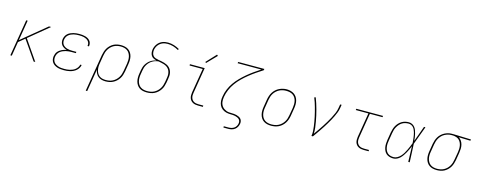

<svg xmlns="http://www.w3.org/2000/svg" viewBox="-37 -1619 6673 2686"><g transform="rotate(15 3300.0 -276.0)"><path d="M69 0 157 -530H178L129 -235L487 -530H518L229 -292L430 0H406L298 -157L213 -279L124 -206L90 0Z M843 8Q819 8 795 5.5Q771 3 748.5 -4.5Q726 -12 707 -24.5Q688 -37 675 -56Q662 -75 658 -98.5Q654 -122 658 -146Q661 -163 667.5 -180Q674 -197 685.5 -211Q697 -225 712 -236Q727 -247 743 -255Q759 -263 776 -268Q793 -273 810 -277Q788 -283 768.5 -294.5Q749 -306 735.5 -323.5Q722 -341 718 -364.5Q714 -388 718 -411Q722 -433 732.5 -453.5Q743 -474 760 -489Q777 -504 798 -513.5Q819 -523 840.5 -528.5Q862 -534 883.5 -536Q905 -538 926 -538Q948 -538 969 -536Q990 -534 1010 -528.5Q1030 -523 1047.5 -513.5Q1065 -504 1078.5 -489Q1092 -474 1097.5 -454Q1103 -434 1100 -413Q1100 -411 1099.5 -409Q1099 -407 1098 -405H1078Q1078 -407 1078.5 -408.5Q1079 -410 1079 -412Q1082 -430 1076.5 -447.5Q1071 -465 1059.5 -477.5Q1048 -490 1032 -498.5Q1016 -507 999 -511.5Q982 -516 963.5 -517.5Q945 -519 926 -519Q907 -519 888 -517.5Q869 -516 849.5 -511.5Q830 -507 811.5 -498.5Q793 -490 777 -477Q761 -464 751.5 -446Q742 -428 739 -409Q735 -389 738.5 -369.5Q742 -350 753 -335Q764 -320 780 -310Q796 -300 814 -294.5Q832 -289 851.5 -287Q871 -285 891 -285H949L946 -266H888Q867 -266 845.5 -264.5Q824 -263 802.5 -257.5Q781 -252 760 -243Q739 -234 721.5 -220Q704 -206 693 -185.5Q682 -165 679 -144Q675 -123 679 -102Q683 -81 694.5 -65Q706 -49 723.5 -38.5Q741 -28 760.5 -21.5Q780 -15 801 -13Q822 -11 843 -11Q864 -11 884.5 -12.5Q905 -14 925.5 -19Q946 -24 966 -32.5Q986 -41 1003 -55Q1020 -69 1032 -87.5Q1044 -106 1048 -127H1068Q1064 -103 1051.5 -82Q1039 -61 1020.5 -45Q1002 -29 980 -18.5Q958 -8 935 -2Q912 4 889 6Q866 8 843 8Z M1216 205 1305 -333Q1310 -360 1318.5 -386.5Q1327 -413 1341.5 -437Q1356 -461 1377.5 -481.5Q1399 -502 1424 -515Q1449 -528 1476.5 -533Q1504 -538 1530 -538Q1559 -538 1587 -531.5Q1615 -525 1637.5 -509.5Q1660 -494 1674.5 -471Q1689 -448 1695.5 -421Q1702 -394 1701.5 -365Q1701 -336 1696 -307L1678 -197Q1673 -170 1664.5 -143Q1656 -116 1640.5 -92Q1625 -68 1603 -48Q1581 -28 1555 -15Q1529 -2 1502 3Q1475 8 1447 8Q1418 8 1390 0.5Q1362 -7 1341 -24.5Q1320 -42 1307.5 -67Q1295 -92 1291 -120L1237 205ZM1447 -11Q1472 -11 1497 -15.5Q1522 -20 1545.5 -32Q1569 -44 1589 -62.5Q1609 -81 1623 -103.5Q1637 -126 1645 -150.5Q1653 -175 1657 -200L1676 -310Q1680 -336 1680.5 -362Q1681 -388 1675.5 -412Q1670 -436 1657.5 -457.5Q1645 -479 1625.5 -493Q1606 -507 1581 -513Q1556 -519 1530 -519Q1506 -519 1481 -514Q1456 -509 1433 -497Q1410 -485 1391 -466.5Q1372 -448 1358.5 -425.5Q1345 -403 1337.5 -379Q1330 -355 1326 -330L1308 -221Q1303 -196 1302 -170Q1301 -144 1306 -120Q1311 -96 1322.5 -74.5Q1334 -53 1353 -38Q1372 -23 1396.5 -17Q1421 -11 1447 -11Z M2046 8Q2017 8 1989 2Q1961 -4 1938.5 -19.5Q1916 -35 1901 -58.5Q1886 -82 1879.5 -109Q1873 -136 1873.5 -165Q1874 -194 1879 -223L1887 -272Q1891 -294 1897.5 -315.5Q1904 -337 1916 -357Q1928 -377 1944 -394.5Q1960 -412 1979.5 -425Q1999 -438 2020.5 -446.5Q2042 -455 2064 -459Q2041 -464 2019.5 -474Q1998 -484 1985.5 -503Q1973 -522 1969.5 -546Q1966 -570 1970 -594Q1973 -614 1981.5 -634.5Q1990 -655 2003 -673Q2016 -691 2033.5 -705Q2051 -719 2071 -727.5Q2091 -736 2112 -739.5Q2133 -743 2154 -743Q2200 -743 2243 -729.5Q2286 -716 2323 -694L2313 -678Q2277 -699 2237.5 -711.5Q2198 -724 2155 -724Q2136 -724 2117.5 -721Q2099 -718 2081 -710.5Q2063 -703 2047.5 -691Q2032 -679 2020 -663Q2008 -647 2000.5 -629Q1993 -611 1990 -593Q1987 -570 1991 -547.5Q1995 -525 2009 -508.5Q2023 -492 2044.5 -485Q2066 -478 2088.5 -474Q2111 -470 2133 -466Q2155 -462 2176 -455.5Q2197 -449 2216.5 -439Q2236 -429 2251.5 -413.5Q2267 -398 2276.5 -378.5Q2286 -359 2290 -337Q2294 -315 2292 -291.5Q2290 -268 2286 -245L2278 -197Q2273 -169 2264.5 -142.5Q2256 -116 2240 -91.5Q2224 -67 2202 -47Q2180 -27 2154.5 -14.5Q2129 -2 2101 3Q2073 8 2046 8ZM2046 -11Q2071 -11 2096.5 -15.5Q2122 -20 2145.5 -32Q2169 -44 2189 -62.5Q2209 -81 2223 -103.5Q2237 -126 2245 -150.5Q2253 -175 2257 -200L2265 -248Q2269 -269 2270.5 -289Q2272 -309 2269 -329Q2266 -349 2258 -366.5Q2250 -384 2237 -398Q2224 -412 2207 -421.5Q2190 -431 2171.5 -436.5Q2153 -442 2133.5 -446Q2114 -450 2095 -454Q2071 -452 2048.5 -445Q2026 -438 2005 -425.5Q1984 -413 1967 -395.5Q1950 -378 1937.5 -357Q1925 -336 1918 -313.5Q1911 -291 1908 -269L1900 -220Q1895 -194 1894.5 -168Q1894 -142 1899.5 -117.5Q1905 -93 1917.5 -72Q1930 -51 1950 -37Q1970 -23 1995 -17Q2020 -11 2046 -11Z M2789 0Q2769 0 2748.5 -3.5Q2728 -7 2710.5 -16.5Q2693 -26 2680.5 -41Q2668 -56 2662 -75Q2656 -94 2656 -114.5Q2656 -135 2659 -156L2718 -511H2528V-530H2742L2680 -153Q2677 -135 2677 -117.5Q2677 -100 2682 -83.5Q2687 -67 2697.5 -54Q2708 -41 2722.5 -33Q2737 -25 2754.5 -22Q2772 -19 2789 -19H2858V0ZM2741 -604 2728 -616 2860 -757 2876 -743Z M3210 205V186H3280Q3300 186 3320.5 181Q3341 176 3359 163.5Q3377 151 3387.5 132Q3398 113 3401 93Q3404 76 3399.5 60Q3395 44 3383.5 33.5Q3372 23 3357 16.5Q3342 10 3326 6Q3310 2 3293.5 1Q3277 0 3260 0Q3243 0 3226 -2Q3209 -4 3193.5 -8Q3178 -12 3163.5 -19Q3149 -26 3136.5 -35.5Q3124 -45 3114 -57.5Q3104 -70 3097 -84Q3090 -98 3086.5 -114Q3083 -130 3081.5 -146.5Q3080 -163 3081.5 -180Q3083 -197 3086 -214Q3086 -214 3086 -214Q3086 -214 3086 -214Q3094 -267 3115.5 -318.5Q3137 -370 3169.5 -416.5Q3202 -463 3242.5 -504Q3283 -545 3327 -582Q3371 -619 3417.5 -652Q3464 -685 3512 -716H3169L3172 -735H3551L3548 -716Q3499 -685 3451 -652Q3403 -619 3357.5 -582.5Q3312 -546 3270 -505Q3228 -464 3194 -417Q3160 -370 3137.5 -317.5Q3115 -265 3106 -211Q3103 -192 3102 -172.5Q3101 -153 3104 -135Q3107 -117 3114.5 -100Q3122 -83 3133.5 -69.5Q3145 -56 3160 -46Q3175 -36 3192 -29.5Q3209 -23 3228 -21Q3247 -19 3266.5 -19Q3286 -19 3305 -17.5Q3324 -16 3342 -11Q3360 -6 3376.5 2Q3393 10 3405 23.5Q3417 37 3421 55.5Q3425 74 3422 93Q3418 117 3406 139.5Q3394 162 3373.5 177.5Q3353 193 3328.5 199Q3304 205 3280 205Z M3846 8Q3817 8 3789 1.5Q3761 -5 3738.5 -20Q3716 -35 3701 -58.5Q3686 -82 3679.5 -109Q3673 -136 3673.5 -165Q3674 -194 3679 -223L3697 -333Q3702 -361 3711 -387.5Q3720 -414 3735.5 -438.5Q3751 -463 3773 -483Q3795 -503 3821 -515.5Q3847 -528 3874.5 -534.5Q3902 -541 3929 -541Q3958 -541 3986 -533.5Q4014 -526 4036.5 -510.5Q4059 -495 4074 -472Q4089 -449 4095.5 -421.5Q4102 -394 4101.5 -365Q4101 -336 4096 -307L4078 -197Q4073 -169 4064 -142.5Q4055 -116 4039.5 -91.5Q4024 -67 4002 -47Q3980 -27 3954 -14.5Q3928 -2 3900.5 3Q3873 8 3846 8ZM3846 -11Q3871 -11 3896.5 -15.5Q3922 -20 3945.5 -32Q3969 -44 3989 -62.5Q4009 -81 4023 -103.5Q4037 -126 4045 -150.5Q4053 -175 4057 -200L4076 -310Q4080 -336 4080.5 -362.5Q4081 -389 4075.5 -413.5Q4070 -438 4057 -459Q4044 -480 4023.5 -494Q4003 -508 3978 -513.5Q3953 -519 3926 -519Q3901 -519 3876.5 -514Q3852 -509 3828.5 -497Q3805 -485 3785 -466.5Q3765 -448 3751.5 -426Q3738 -404 3730 -379.5Q3722 -355 3718 -330L3700 -220Q3695 -194 3694.5 -168Q3694 -142 3699.5 -117.5Q3705 -93 3717.5 -72Q3730 -51 3750 -37Q3770 -23 3795 -17Q3820 -11 3846 -11Z M4430 0Q4436 -35 4434 -70Q4432 -105 4427.5 -139Q4423 -173 4417 -206.5Q4411 -240 4404 -273Q4397 -306 4388.5 -339Q4380 -372 4371 -404.5Q4362 -437 4351.5 -468.5Q4341 -500 4328 -531L4348 -538Q4363 -499 4376 -459Q4389 -419 4400 -378Q4411 -337 4420.5 -295.5Q4430 -254 4437.5 -211.5Q4445 -169 4450.5 -126Q4456 -83 4454 -39Q4479 -74 4503 -108.5Q4527 -143 4550 -178.5Q4573 -214 4595 -250.5Q4617 -287 4636.5 -324Q4656 -361 4672.5 -399Q4689 -437 4695 -477L4704 -530H4725L4716 -477Q4711 -445 4698.5 -413.5Q4686 -382 4671.5 -351Q4657 -320 4640 -290Q4623 -260 4605.5 -230.5Q4588 -201 4569 -171.5Q4550 -142 4530.5 -113.5Q4511 -85 4491 -56.5Q4471 -28 4451 0Z M5189 0Q5169 0 5148.5 -3.5Q5128 -7 5110.5 -16.5Q5093 -26 5080.5 -41Q5068 -56 5062 -75Q5056 -94 5056 -114.5Q5056 -135 5059 -156L5118 -511H4935L4938 -530H5325L5322 -511H5139L5080 -153Q5077 -135 5077 -117.5Q5077 -100 5082 -83.5Q5087 -67 5097.5 -54Q5108 -41 5122.5 -33Q5137 -25 5154.5 -22Q5172 -19 5189 -19H5258V0Z M5615 8Q5588 8 5561.5 0.5Q5535 -7 5515.5 -23.5Q5496 -40 5484.5 -64Q5473 -88 5468.5 -114Q5464 -140 5465.5 -168Q5467 -196 5471 -223L5489 -333Q5494 -359 5501.5 -384.5Q5509 -410 5522 -433.5Q5535 -457 5554 -477.5Q5573 -498 5596.5 -512Q5620 -526 5646 -532Q5672 -538 5698 -538Q5724 -538 5746.5 -526.5Q5769 -515 5784 -496Q5799 -477 5807.5 -453.5Q5816 -430 5822 -405.5Q5828 -381 5831.5 -356Q5835 -331 5837 -306Q5858 -362 5878 -418Q5898 -474 5918 -530H5939Q5914 -464 5890 -397.5Q5866 -331 5841 -265Q5845 -199 5847.5 -132.5Q5850 -66 5853 0H5832Q5830 -57 5828.5 -113.5Q5827 -170 5825 -226Q5815 -201 5803.5 -176Q5792 -151 5778.5 -126.5Q5765 -102 5749 -78.5Q5733 -55 5713 -35.5Q5693 -16 5667.5 -4Q5642 8 5615 8ZM5615 -11Q5643 -11 5669 -26Q5695 -41 5715 -63Q5735 -85 5750 -110Q5765 -135 5777.5 -161.5Q5790 -188 5801.5 -214.5Q5813 -241 5823 -268Q5822 -288 5820 -307.5Q5818 -327 5815.5 -346.5Q5813 -366 5809.5 -385Q5806 -404 5800.5 -422.5Q5795 -441 5787 -458.5Q5779 -476 5766.5 -489.5Q5754 -503 5736 -511Q5718 -519 5698 -519Q5675 -519 5651 -513.5Q5627 -508 5606 -495Q5585 -482 5568 -462.5Q5551 -443 5539 -421.5Q5527 -400 5520.5 -377Q5514 -354 5510 -330L5492 -220Q5487 -196 5486 -171Q5485 -146 5488.5 -122.5Q5492 -99 5501.5 -77.5Q5511 -56 5527.5 -40.5Q5544 -25 5567.5 -18Q5591 -11 5615 -11Z M6245 8Q6216 8 6188 1.5Q6160 -5 6137.5 -20.5Q6115 -36 6100.5 -59Q6086 -82 6079.5 -109Q6073 -136 6073.5 -165Q6074 -194 6079 -223L6097 -333Q6102 -360 6110.5 -385.5Q6119 -411 6133.5 -435Q6148 -459 6169 -478.5Q6190 -498 6214.5 -511Q6239 -524 6265.5 -531Q6292 -538 6318 -538Q6322 -538 6325.5 -538Q6329 -538 6333 -538Q6337 -538 6341 -538Q6345 -538 6349 -538L6598 -530L6595 -511L6425 -516Q6449 -502 6465 -478Q6481 -454 6488 -425.5Q6495 -397 6494 -367Q6493 -337 6488 -307L6470 -197Q6465 -170 6456.5 -143.5Q6448 -117 6433.5 -93Q6419 -69 6397.5 -48.5Q6376 -28 6351 -15Q6326 -2 6298.5 3Q6271 8 6245 8ZM6245 -11Q6269 -11 6294 -16Q6319 -21 6342 -33Q6365 -45 6384 -63.5Q6403 -82 6416.5 -104.5Q6430 -127 6437.5 -151Q6445 -175 6449 -200L6468 -310Q6472 -334 6473 -358.5Q6474 -383 6470 -406Q6466 -429 6456 -450Q6446 -471 6429.5 -486.5Q6413 -502 6390.5 -509.5Q6368 -517 6344 -519H6330Q6326 -519 6323 -519Q6320 -519 6317 -519Q6293 -519 6269 -512.5Q6245 -506 6222.5 -494Q6200 -482 6181.5 -463.5Q6163 -445 6150 -423Q6137 -401 6129.5 -377.5Q6122 -354 6118 -330L6100 -220Q6095 -194 6094.5 -168Q6094 -142 6099.5 -118Q6105 -94 6117.5 -72.5Q6130 -51 6149.5 -37Q6169 -23 6194 -17Q6219 -11 6245 -11Z"/></g></svg>

Font: Iosevka Slab ThExObl
Style: Regular
Weight: 100
Width: 7
Italic angle: -9°
Monospace: yes
Designer: Belleve Invis
Foundry: Belleve Invis
Version: Version 11.1.1; ttfautohint (v1.8.3)